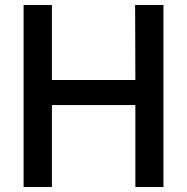

<svg xmlns="http://www.w3.org/2000/svg" viewBox="-20 -753 753 773"><path d="M638 -733V0H525V-330H189V0H75V-733H189V-431H525L524 -733Z"/></svg>

Font: Kreadon Light
Style: Bold
Weight: 600
Designer: Reiya WATANABE
Foundry: StudioGnu
Version: Version 1.003; ttfautohint (v1.8.4.7-5d5b);gftools[0.9.32]